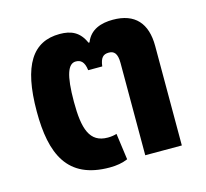

<svg xmlns="http://www.w3.org/2000/svg" viewBox="-83 -620 778 725"><g transform="rotate(-15 305.5 -258.0)"><path d="M261 10C288 10 311 6 332 -3L318 -106C308 -103 297 -101 283 -101C212 -101 194 -159 194 -264C194 -370 210 -410 240 -410C258 -410 273 -401 277 -366H332C336 -399 347 -410 369 -410C389 -410 402 -399 402 -361V0H545V-389C545 -478 502 -526 416 -526C371 -526 327 -513 309 -466H305C285 -512 252 -526 208 -526C103 -526 49 -447 49 -265C49 -100 95 10 261 10Z"/></g></svg>

Font: Noto Sans Thai UI SemCond
Style: Bold
Weight: 700
Width: 4
Designer: Monotype Design Team
Foundry: Monotype Imaging Inc.
Version: Version 2.000